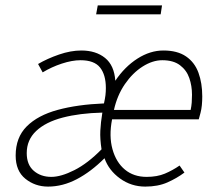

<svg xmlns="http://www.w3.org/2000/svg" viewBox="-20 -679 805 711"><path d="M158 12Q110 12 74 -17Q38 -46 38 -103Q38 -170 79 -211Q120 -252 193.5 -272Q267 -292 365 -296Q369 -314 370.5 -326.5Q372 -339 372 -353Q372 -402 350.5 -429Q329 -456 278 -456Q247 -456 209 -443.5Q171 -431 138 -411L121 -442Q155 -462 198.5 -477Q242 -492 281 -492Q335 -492 369 -464.5Q403 -437 407 -380Q442 -432 489 -462Q536 -492 585 -492Q637 -492 669 -470Q701 -448 715 -409.5Q729 -371 729 -322Q729 -305 727.5 -289.5Q726 -274 722.5 -261Q719 -248 716 -237H395Q383 -175 396.5 -126.5Q410 -78 442.5 -51Q475 -24 523 -24Q562 -24 590.5 -36Q619 -48 645 -66L663 -40Q635 -19 600 -3.5Q565 12 518 12Q466 12 424.5 -18Q383 -48 367 -93Q317 -43 264.5 -15.5Q212 12 158 12ZM170 -24Q206 -24 255.5 -49Q305 -74 356 -126Q350 -165 351.5 -195Q353 -225 359 -262Q275 -260 212 -243.5Q149 -227 114 -194Q79 -161 79 -112Q79 -69 105 -46.5Q131 -24 170 -24ZM402 -272H686Q689 -286 690 -299.5Q691 -313 691 -328Q691 -361 681 -390Q671 -419 646.5 -437.5Q622 -456 581 -456Q545 -456 508 -432.5Q471 -409 442.5 -367.5Q414 -326 402 -272ZM336 -626 342 -659H580L575 -626Z"/></svg>

Font: Source Sans 3 Light
Style: Italic
Weight: 300
Italic angle: -11°
Designer: Paul D. Hunt
Foundry: Adobe
Version: Version 3.046;hotconv 1.0.118;makeotfexe 2.5.65603